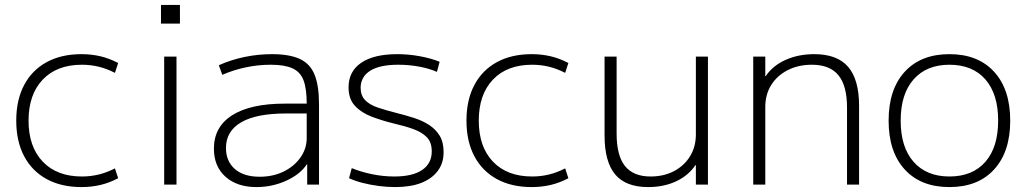

<svg xmlns="http://www.w3.org/2000/svg" viewBox="-20 -750 4170 780"><path d="M311 10Q229 10 169.5 -22.5Q110 -55 78 -115.5Q46 -176 46 -260Q46 -344 78 -404.5Q110 -465 169.5 -497.5Q229 -530 311 -530Q351 -530 387.5 -521.5Q424 -513 460 -494L447 -454Q414 -471 381 -479Q348 -487 313 -487Q211 -487 153.5 -426.5Q96 -366 96 -260Q96 -154 153.5 -93.5Q211 -33 313 -33Q348 -33 381 -41Q414 -49 447 -66L460 -26Q424 -7 387.5 1.5Q351 10 311 10Z M634 -654V-730H711V-654ZM647 0V-520H697V0Z M1022 10Q943 10 896 -32Q849 -74 849 -146Q849 -235 923.5 -282Q998 -329 1137 -329H1226Q1226 -390 1213 -424Q1200 -458 1168 -472.5Q1136 -487 1080 -487Q1029 -487 979 -476.5Q929 -466 883 -446L869 -485Q918 -507 973 -518.5Q1028 -530 1085 -530Q1156 -530 1198 -510.5Q1240 -491 1258 -446.5Q1276 -402 1276 -326V0H1228V-82H1226Q1200 -42 1143 -16Q1086 10 1022 10ZM1035 -32Q1089 -32 1132 -53Q1175 -74 1200.5 -110Q1226 -146 1226 -189V-289H1142Q1021 -289 959.5 -253Q898 -217 898 -149Q898 -95 934 -63.5Q970 -32 1035 -32Z M1585 10Q1553 10 1518.5 5.5Q1484 1 1453 -7Q1422 -15 1398 -26L1409 -67Q1445 -52 1490.5 -42.5Q1536 -33 1582 -33Q1656 -33 1695 -59.5Q1734 -86 1734 -135Q1734 -172 1714 -192.5Q1694 -213 1659.5 -225.5Q1625 -238 1581 -248Q1532 -260 1490 -276Q1448 -292 1422 -320Q1396 -348 1396 -395Q1396 -460 1447.5 -495Q1499 -530 1594 -530Q1640 -530 1686 -521.5Q1732 -513 1766 -499L1755 -458Q1723 -472 1682 -479.5Q1641 -487 1598 -487Q1523 -487 1484.5 -463Q1446 -439 1445 -394Q1445 -362 1463.5 -343Q1482 -324 1515 -313Q1548 -302 1591 -291Q1627 -282 1661.5 -271Q1696 -260 1723 -242.5Q1750 -225 1766 -199Q1782 -173 1782 -134Q1783 -89 1759 -56.5Q1735 -24 1691.5 -7Q1648 10 1585 10Z M2140 10Q2058 10 1998.5 -22.5Q1939 -55 1907 -115.5Q1875 -176 1875 -260Q1875 -344 1907 -404.5Q1939 -465 1998.5 -497.5Q2058 -530 2140 -530Q2180 -530 2216.5 -521.5Q2253 -513 2289 -494L2276 -454Q2243 -471 2210 -479Q2177 -487 2142 -487Q2040 -487 1982.5 -426.5Q1925 -366 1925 -260Q1925 -154 1982.5 -93.5Q2040 -33 2142 -33Q2177 -33 2210 -41Q2243 -49 2276 -66L2289 -26Q2253 -7 2216.5 1.5Q2180 10 2140 10Z M2613 10Q2522 10 2479 -41.5Q2436 -93 2436 -200V-520H2485V-207Q2485 -118 2519 -75.5Q2553 -33 2623 -33Q2677 -33 2718.5 -55Q2760 -77 2783.5 -115.5Q2807 -154 2807 -204V-520H2856V0H2807V-79H2805Q2777 -37 2727 -13.5Q2677 10 2613 10Z M3040 0V-520H3089V-441H3091Q3119 -483 3171 -506.5Q3223 -530 3288 -530Q3381 -530 3425.5 -478.5Q3470 -427 3470 -320V0H3421V-313Q3421 -402 3386 -444.5Q3351 -487 3278 -487Q3223 -487 3180 -465Q3137 -443 3113 -404.5Q3089 -366 3089 -316V0Z M3837 10Q3721 10 3655.5 -61.5Q3590 -133 3590 -260Q3590 -387 3655.5 -458.5Q3721 -530 3837 -530Q3953 -530 4018.5 -458.5Q4084 -387 4084 -260Q4084 -133 4018.5 -61.5Q3953 10 3837 10ZM3837 -33Q3931 -33 3983 -92.5Q4035 -152 4035 -260Q4035 -368 3983 -427.5Q3931 -487 3837 -487Q3744 -487 3691.5 -427.5Q3639 -368 3639 -260Q3639 -152 3691.5 -92.5Q3744 -33 3837 -33Z"/></svg>

Font: M PLUS 1 Thin Light
Style: Regular
Weight: 300
Version: Version 1.001